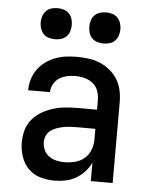

<svg xmlns="http://www.w3.org/2000/svg" viewBox="-54 -793 658 849"><g transform="rotate(5 275.0 -368.5)"><path d="M219 12Q187 12 156 3Q125 -6 103 -28.5Q81 -51 71 -82Q61 -113 61 -144Q61 -172 68.5 -199Q76 -226 94 -247Q112 -268 136 -282Q160 -296 186.5 -304Q213 -312 240.5 -314.5Q268 -317 295 -317H380V-359Q380 -380 373 -400Q366 -420 350 -433Q334 -446 313.5 -451.5Q293 -457 272 -457Q254 -457 235 -453Q216 -449 200.5 -439Q185 -429 175.5 -412Q166 -395 166 -376H69Q69 -401 76 -424.5Q83 -448 97.5 -468.5Q112 -489 132 -503.5Q152 -518 175.5 -527Q199 -536 223.5 -539Q248 -542 272 -542Q298 -542 324 -538.5Q350 -535 374 -525Q398 -515 418.5 -498Q439 -481 452.5 -459Q466 -437 471.5 -411Q477 -385 477 -359V0H380V-82Q370 -60 353 -41.5Q336 -23 314.5 -10.5Q293 2 268.5 7Q244 12 219 12ZM257 -73Q280 -73 303.5 -79Q327 -85 345 -100.5Q363 -116 371.5 -138.5Q380 -161 380 -184V-232H295Q280 -232 265.5 -231Q251 -230 236.5 -227Q222 -224 208 -219Q194 -214 182 -205Q170 -196 164 -182.5Q158 -169 158 -154Q158 -136 165.5 -119Q173 -102 188 -91.5Q203 -81 221 -77Q239 -73 257 -73ZM383 -611Q369 -611 355.5 -615Q342 -619 332 -629Q322 -639 318 -652.5Q314 -666 314 -680Q314 -694 318 -707.5Q322 -721 332 -731Q342 -741 355.5 -745Q369 -749 383 -749Q397 -749 410.5 -745Q424 -741 433.5 -731Q443 -721 447.5 -707.5Q452 -694 452 -680Q452 -666 447.5 -652.5Q443 -639 433.5 -629Q424 -619 410.5 -615Q397 -611 383 -611ZM167 -611Q153 -611 139.5 -615Q126 -619 116.5 -629Q107 -639 102.5 -652.5Q98 -666 98 -680Q98 -694 102.5 -707.5Q107 -721 116.5 -731Q126 -741 139.5 -745Q153 -749 167 -749Q181 -749 194.5 -745Q208 -741 218 -731Q228 -721 232 -707.5Q236 -694 236 -680Q236 -666 232 -652.5Q228 -639 218 -629Q208 -619 194.5 -615Q181 -611 167 -611Z"/></g></svg>

Font: Lode Dark
Style: Bold
Weight: 700
Monospace: yes
Designer: Belleve Invis
Foundry: Belleve Invis
Version: Version 29.2.0; ttfautohint (v1.8.3)